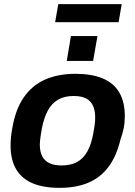

<svg xmlns="http://www.w3.org/2000/svg" viewBox="-20 -894 653 926"><path d="M267 12Q190 12 137.5 -10Q85 -32 58 -77.5Q31 -123 31 -192Q31 -212 33 -232.5Q35 -253 39 -274Q54 -365 94 -423.5Q134 -482 197 -510Q260 -538 344 -538Q422 -538 475 -516Q528 -494 555 -448.5Q582 -403 582 -333Q582 -303 576.5 -275.5Q571 -248 561 -221Q542 -141 503.5 -89.5Q465 -38 406.5 -13Q348 12 267 12ZM277 -96Q322 -96 352.5 -113Q383 -130 402 -165Q421 -200 430 -251Q434 -273 436 -287Q438 -301 438.5 -310.5Q439 -320 439 -329Q439 -362 428 -385Q417 -408 394.5 -419.5Q372 -431 335 -431Q290 -431 259.5 -413Q229 -395 210.5 -360.5Q192 -326 182 -275Q178 -253 176 -238.5Q174 -224 173 -214.5Q172 -205 172 -197Q172 -164 183 -141.5Q194 -119 217.5 -107.5Q241 -96 277 -96ZM302 -600 322 -720H450L429 -600ZM246 -787 261 -874H567L552 -787Z"/></svg>

Font: Archivo SemiBold
Style: Bold Italic
Weight: 700
Italic angle: -10°
Version: Version 2.001